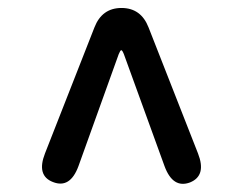

<svg xmlns="http://www.w3.org/2000/svg" viewBox="-20 -774 610 482"><path d="M113 -317Q71 -333 93 -389L217 -705Q236 -754 285 -754Q334 -754 353 -705L477 -389Q499 -333 457 -316Q414 -300 393 -357L291 -638Q287 -648 284.5 -648Q282 -648 278 -638L177 -357Q156 -300 113 -317Z"/></svg>

Font: Resource Han Rounded CN Medium
Style: Regular
Weight: 500
Designer: Cyano Hao (round all glyphs); Ryoko NISHIZUKA 西塚涼子 (kana, bopomofo & ideographs); Paul D. Hunt (Latin, Greek & Cyrillic)
Foundry: Cyano Hao
Version: 0.990